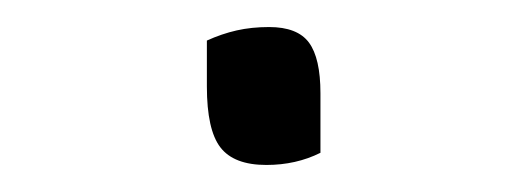

<svg xmlns="http://www.w3.org/2000/svg" viewBox="-20 -358 390 142"><path d="M217 -245Q199 -236 177 -236Q153 -236 143 -249Q133 -262 133 -294V-328Q144 -333 155 -335.5Q166 -338 179 -338Q200 -338 208.5 -326.5Q217 -315 217 -289Z"/></svg>

Font: Recursive Sn Csl St Lt
Style: Regular
Weight: 300
Version: Version 1.079;hotconv 1.0.112;makeotfexe 2.5.65598; ttfautoh